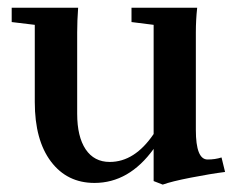

<svg xmlns="http://www.w3.org/2000/svg" viewBox="-20 -469 622 504"><path d="M228 11.2Q156.2 11.2 113.8 -44.9Q71.3 -101.1 71.3 -201.2V-403.8L10.7 -411.1V-448.7H185.1Q182.6 -414.6 182.6 -383.8V-170.4Q182.6 -110.4 204.8 -77.1Q227.1 -43.9 268.1 -43.9Q333.5 -43.9 383.3 -117.2V-403.8L325.2 -411.1V-448.7H497.6Q494.1 -417 494.1 -383.8V-127.9Q494.1 -50.3 524.9 -50.3Q544.9 -50.3 561.5 -55.7L570.8 -17.6Q532.2 -12.7 481 -2.7Q429.7 7.3 407.2 15.6L383.3 6.3V-78.1Q318.8 11.2 228 11.2Z"/></svg>

Font: Elstob 8pt SemiBold
Style: Regular
Weight: 600
Designer: Peter S. Baker
Version: Version 1.015